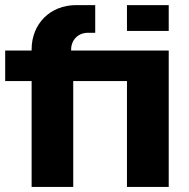

<svg xmlns="http://www.w3.org/2000/svg" viewBox="-20 -739 749 759"><path d="M269.5 0V-418.5H481.9V0H647V-539.1H261.2V-543C261.2 -580.6 288.6 -609.4 327.1 -609.4H356.4V-718.8H280.8C178.2 -718.8 105 -644.5 105 -543.9V-539.1H0.5V-418.5H105V0ZM647 -616.7V-718.8H481.9V-616.7Z"/></svg>

Font: Winston ExtraBold
Style: Regular
Weight: 800
Designer: Vernon Adams, Kim Jin-seong, David Berlow, Cristiano Sobral
Foundry: The Winston Project Authors
Version: Version 3.004